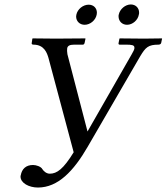

<svg xmlns="http://www.w3.org/2000/svg" viewBox="-20 -818 746 860"><path d="M203 -40C188 -40 176 -51 170 -60C164 -72 142 -79 128 -79C96 -79 78 -61 73 -33C72 -31 72 -29 72 -27C72 2 110 22 150 22C240 22 310 -52 373 -161L608 -566C632 -606 644 -618 690 -618C694 -618 701 -620 702 -626L706 -645L705 -646C705 -646 656 -645 625 -645C582 -645 517 -646 517 -646L515 -645L511 -625C510 -621 512 -618 516 -618H545C570 -618 582 -616 582 -605V-601C581 -595 577 -587 570 -575L372 -229L282 -575C280 -586 280 -595 281 -602C283 -612 291 -618 312 -618H351C355 -618 358 -621 359 -626L363 -645L361 -646C361 -646 280 -645 230 -645C189 -645 127 -646 127 -646L125 -645L122 -625C121 -621 124 -618 130 -618C179 -618 191 -579 197 -559L310 -136C264 -61 235 -40 203 -40ZM512 -753C511 -750 511 -747 511 -745C511 -723 527 -707 549 -707C574 -707 598 -728 602 -753C603 -755 603 -759 603 -762C603 -782 588 -798 566 -798C541 -798 517 -777 512 -753ZM322 -752C322 -749 321 -746 321 -744C321 -723 337 -707 359 -707C384 -707 408 -727 413 -752C413 -755 414 -758 414 -761C414 -782 399 -797 377 -797C352 -797 327 -777 322 -752Z"/></svg>

Font: Libertinus Serif
Style: Italic
Weight: 400
Italic angle: -12°
Designer: Philipp H. Poll, Khaled Hosny
Foundry: Caleb Maclennan
Version: Version 7.050;RELEASE